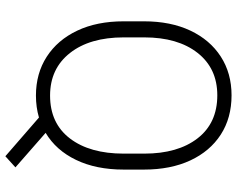

<svg xmlns="http://www.w3.org/2000/svg" viewBox="-104 -657 885 717"><g transform="rotate(90 338.5 -298.5)"><path d="M613.3 -393.6V-317.9Q613.3 -214.8 577.1 -139.9Q541 -64.9 476.1 -26.4L605 86.4L563.5 124L418.9 -1.5Q380.4 9.8 336.9 9.8Q254.4 9.8 191.9 -30.5Q129.4 -70.8 94.5 -144.3Q59.6 -217.8 59.6 -317.9V-393.6Q59.6 -493.2 94.2 -566.7Q128.9 -640.1 191.2 -680.4Q253.4 -720.7 335.9 -720.7Q420.4 -720.7 482.7 -680.4Q544.9 -640.1 579.1 -566.7Q613.3 -493.2 613.3 -393.6ZM553.7 -317.9V-394.5Q553.7 -520 496.6 -593.8Q439.5 -667.5 335.9 -667.5Q235.4 -667.5 177.5 -593.8Q119.6 -520 119.6 -394.5V-317.9Q119.6 -191.4 178 -117.2Q236.3 -43 336.9 -43Q440.4 -43 497.1 -117.2Q553.7 -191.4 553.7 -317.9Z"/></g></svg>

Font: Vazirmatn RD UI FD ExtraLight
Style: Regular
Weight: 200
Designer: Saber Rastikerdar
Foundry: Saber Rastikerdar
Version: Version 33.003